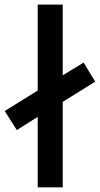

<svg xmlns="http://www.w3.org/2000/svg" viewBox="-80 -805 429 825"><path d="M189.5 -367.2V0H82V-302.7L-7.8 -246.1L-59.6 -328.1L82 -416V-785.2H189.5V-481.4L279.3 -536.1L329.1 -454.1Z"/></svg>

Font: Gothic A1 SemiBold
Style: Regular
Weight: 600
Version: Version 2.50